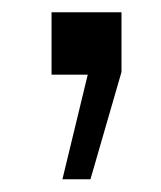

<svg xmlns="http://www.w3.org/2000/svg" viewBox="-20 -121 260 311"><path d="M81.1 169.4 122.1 0H63.5V-101.1H176.8V-4.4L126.5 169.4Z"/></svg>

Font: AntonioLight
Style: Regular
Weight: 300
Designer: Vernon Adams
Foundry: Vernon Adams
Version: Version 1.002